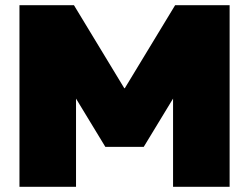

<svg xmlns="http://www.w3.org/2000/svg" viewBox="-20 -720 960 740"><path d="M55 0V-700H265L459 -380H461L655 -700H865V0H647V-340L534 -154H386L273 -340V0Z"/></svg>

Font: REM Black
Style: Regular
Weight: 900
Designer: Octavio Pardo
Foundry: Ashler Design
Version: Version 1.005;gftools[0.9.28]